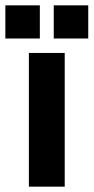

<svg xmlns="http://www.w3.org/2000/svg" viewBox="-31 -698 350 718"><path d="M77 0V-500H211V0ZM-11 -554V-678H118V-554ZM170 -554V-678H299V-554Z"/></svg>

Font: TASA Orbiter Display
Style: Bold
Weight: 700
Designer: Weizhong Zhang
Version: Version 1.000;Glyphs 3.1.2 (3151)